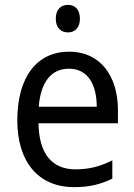

<svg xmlns="http://www.w3.org/2000/svg" viewBox="-20 -758 550 788"><path d="M259 -738C230 -738 209 -720 209 -681C209 -644 230 -625 259 -625C287 -625 308 -644 308 -681C308 -719 288 -738 259 -738ZM264 -546C132 -546 51 -443 51 -264C51 -94 137 10 284 10C347 10 392 -1 441 -25V-100C391 -75 347 -63 290 -63C193 -63 140 -127 138 -252H464V-306C464 -447 391 -546 264 -546ZM263 -476C342 -476 377 -409 377 -320H139C147 -421 190 -476 263 -476Z"/></svg>

Font: Noto Sans Sinhala SemiCondensed
Style: Regular
Weight: 400
Width: 4
Designer: Jelle Bosma - Monotype Design Team
Foundry: Monotype Imaging Inc.
Version: Version 2.006